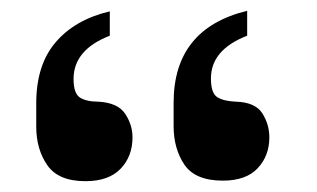

<svg xmlns="http://www.w3.org/2000/svg" viewBox="-20 -814 586 355"><path d="M437 -748Q370 -722 370 -669Q370 -642 381.5 -634.5Q393 -627 416 -626Q452 -625 465 -604.5Q478 -584 478 -560Q478 -526 456.5 -503Q435 -480 392 -480Q341 -480 321 -509.5Q301 -539 301 -581V-624Q301 -761 437 -794ZM183 -748Q116 -722 116 -668Q116 -641 128 -633.5Q140 -626 162 -626Q198 -624 211.5 -603.5Q225 -583 225 -560Q225 -525 203 -502Q181 -479 138 -479Q88 -479 67.5 -508.5Q47 -538 47 -580V-623Q47 -694 83 -736Q119 -778 183 -793Z"/></svg>

Font: Be Vietnam ExtraBold
Style: Regular
Weight: 800
Designer: Gabriel Lam
Foundry: TypeRant
Version: Version 4.000